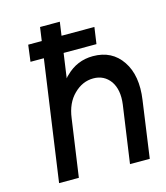

<svg xmlns="http://www.w3.org/2000/svg" viewBox="-106 -782 746 863"><g transform="rotate(-15 267.0 -350.0)"><path d="M484 0 521 -264Q529 -319 521.5 -364Q514 -409 491 -443Q445 -512 356 -512Q282 -512 229 -459Q226 -457 223 -453.5Q220 -450 217 -446L253 -700H161L62 0H154L192 -267Q201 -336 241 -375Q281 -415 332 -415Q382 -415 411 -375Q439 -334 430 -267L392 0ZM79 -560H386L397 -637H89Z"/></g></svg>

Font: Unageo
Style: Medium-Italic
Weight: 500
Designer: Richard Sepsi
Foundry: Richard Sepsi
Version: Version 2.000